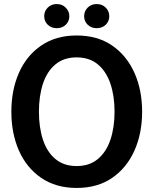

<svg xmlns="http://www.w3.org/2000/svg" viewBox="-20 -915 757 947"><path d="M358 12Q256 12 183.5 -37.5Q111 -87 73.5 -172Q36 -257 36 -364Q36 -471 73.5 -556Q111 -641 183.5 -690.5Q256 -740 358 -740Q461 -740 533 -690.5Q605 -641 643 -556Q681 -471 681 -364Q681 -257 643 -172Q605 -87 533 -37.5Q461 12 358 12ZM358 -96Q421 -96 462.5 -130.5Q504 -165 524.5 -225.5Q545 -286 545 -364Q545 -442 524.5 -502.5Q504 -563 462.5 -597.5Q421 -632 358 -632Q295 -632 253.5 -597.5Q212 -563 192 -502.5Q172 -442 172 -364Q172 -286 192 -225.5Q212 -165 253.5 -130.5Q295 -96 358 -96ZM260 -776Q233 -776 215.5 -793Q198 -810 198 -835Q198 -860 215.5 -877.5Q233 -895 260 -895Q287 -895 304.5 -877Q322 -859 322 -835Q322 -810 304.5 -793Q287 -776 260 -776ZM457 -776Q430 -776 412.5 -793Q395 -810 395 -835Q395 -860 412.5 -877.5Q430 -895 457 -895Q484 -895 501.5 -877.5Q519 -860 519 -835Q519 -810 501.5 -793Q484 -776 457 -776Z"/></svg>

Font: Murecho Medium
Style: Regular
Weight: 500
Designer: Neil Summerour
Foundry: Positype
Version: Version 1.010; ttfautohint (v1.8.3)